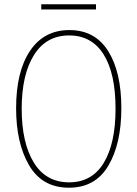

<svg xmlns="http://www.w3.org/2000/svg" viewBox="-20 -864 640 894"><path d="M55 -360Q55 -531 120 -627.5Q185 -724 303 -724Q422 -724 483.5 -626.5Q545 -529 545 -360Q545 -195 484.5 -92.5Q424 10 301 10Q177 10 116 -93.5Q55 -197 55 -360ZM518 -358Q518 -522 462.5 -610.5Q407 -699 302 -699Q195 -699 138 -607.5Q81 -516 81 -358Q81 -199 137.5 -107Q194 -15 302 -15Q408 -15 463 -105.5Q518 -196 518 -358ZM172 -844H427V-820H172Z"/></svg>

Font: Noto Sans Mono UI Thin
Style: Regular
Weight: 250
Monospace: yes
Designer: Monotype Design team
Foundry: Monotype Imaging Inc.
Version: Version 1.000